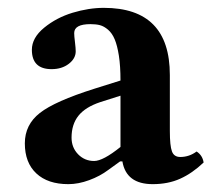

<svg xmlns="http://www.w3.org/2000/svg" viewBox="-20 -464 546 494"><path d="M290 -85.9V-217.8L237.8 -201.2Q199.7 -188.5 181.9 -166.3Q164.1 -144 164.1 -109.9Q164.1 -84.5 180.9 -67.1Q197.8 -49.8 222.2 -49.8Q245.1 -49.8 290 -85.9ZM294.9 -48.8H289.1L258.8 -26.9Q237.3 -10.7 209.5 -0.5Q181.6 9.8 155.8 9.8Q103 9.8 73.5 -17.8Q43.9 -45.4 43.9 -95.2Q43.9 -143.1 82.5 -173.3Q121.1 -203.6 223.1 -235.8L290 -256.8Q290 -293.9 285.9 -320.6Q281.7 -347.2 275.1 -362.8Q268.6 -378.4 258.1 -387.5Q247.6 -396.5 237.3 -399.2Q227.1 -401.9 212.9 -401.9Q170.9 -401.9 170.9 -378.9Q170.9 -371.1 172.9 -355.5Q174.8 -339.8 174.8 -332Q174.8 -313.5 157 -299.8Q139.2 -286.1 112.8 -286.1Q62 -286.1 62 -335.9Q62 -366.7 93.5 -392.6Q125 -418.5 166.7 -431.2Q208.5 -443.8 247.1 -443.8Q417 -443.8 417 -271V-127Q417 -88.9 422.4 -74.5Q427.7 -60.1 443.8 -60.1Q466.8 -60.1 485.8 -74.2Q501 -64.5 503.9 -45.9Q474.6 -18.1 443.6 -4.2Q412.6 9.8 373 9.8Q304.7 9.8 294.9 -48.8Z"/></svg>

Font: Common Serif
Style: Bold
Weight: 700
Designer: Philipp H. Poll, Khaled Hosny
Foundry: Stefan Peev, Context Ltd.
Version: Version 1.026